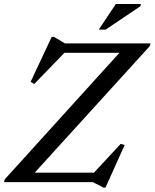

<svg xmlns="http://www.w3.org/2000/svg" viewBox="-34 -886 753 934"><path d="M698.5 -675 694 -661 122 -32 98.5 -46H423L553 -186L572.5 -181L479 27H470L418 0H-14.5L-10.5 -14L560 -643.5L592.5 -629H279.5L132.5 -477.5L115 -488L217.5 -706.5H228.5L282 -675ZM446.5 -742 529.5 -866.5H651L649.5 -856L480 -742Z"/></svg>

Font: Newsreader 24pt Medium
Style: Italic
Weight: 500
Italic angle: -17°
Designer: Hugues Gentile
Foundry: Production Type
Version: Version 1.003